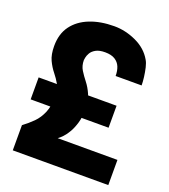

<svg xmlns="http://www.w3.org/2000/svg" viewBox="-131 -807 796 903"><g transform="rotate(20 266.5 -356.0)"><path d="M37 0V-126Q64 -146 87 -169Q110 -192 124 -225.5Q138 -259 138 -307Q138 -342 125 -365Q112 -388 95 -409Q78 -430 65 -457.5Q52 -485 52 -528Q52 -589 82 -629.5Q112 -670 165 -691Q218 -712 287 -712Q343 -712 397 -687Q451 -662 478 -615Q486 -602 491 -580.5Q496 -559 499 -535.5Q502 -512 502 -494H372Q372 -520 364 -539.5Q356 -559 337.5 -570.5Q319 -582 288 -582Q259 -582 242 -572.5Q225 -563 217.5 -550Q210 -537 208 -526Q206 -515 206 -513Q206 -485 219 -464Q232 -443 249 -421.5Q266 -400 279 -370.5Q292 -341 292 -296Q292 -259 283.5 -230Q275 -201 263 -180Q251 -159 238 -145.5Q225 -132 216 -126H515V0ZM34 -254V-364H424V-254Z"/></g></svg>

Font: Inclusive Sans
Style: Bold
Weight: 700
Designer: Olivia King
Foundry: Olivia King
Version: Version 2.004